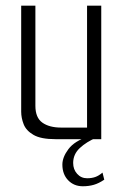

<svg xmlns="http://www.w3.org/2000/svg" viewBox="-20 -490 436 676"><path d="M175.3 0Q123.6 0 97.8 -15.2Q71.9 -30.3 63.3 -52.6Q54.6 -74.8 54.6 -96.8V-470H104.6V-117.5Q104.6 -75.6 129.2 -58.2Q153.7 -40.8 195.3 -40.8H286.5V-470H336.5V0ZM271.6 165.8Q240.2 165.8 219.9 144.6Q199.6 123.5 199.6 89.4Q199.6 63.4 221.1 34.8Q242.6 6.3 291.2 -9.2L319.7 -5.5Q284.3 9.4 261 31.2Q237.6 53.1 237.6 83.8Q237.6 106.5 251.6 122Q265.5 137.6 286.6 137.6Q302.8 137.6 315.1 133.3Q327.5 129.1 340.9 117.7L347.1 142.6Q327.9 155.6 310.2 160.7Q292.5 165.8 271.6 165.8Z"/></svg>

Font: Smooch Sans Thin
Style: Regular
Weight: 100
Designer: Robert E. Leuschke
Foundry: Robert E. Leuschke
Version: Version 1.010